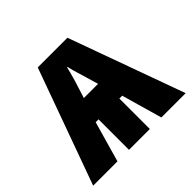

<svg xmlns="http://www.w3.org/2000/svg" viewBox="-140 -705 860 860"><g transform="rotate(-45 290.0 -275.0)"><path d="M384 -550 583 0H429L374 -193H356V0H224V-193H206L151 0H-3L196 -550ZM289 -457Q286 -444 282.5 -430.5Q279 -417 275.5 -405Q272 -393 269 -383L245 -307H335L313 -382Q310 -393 306 -405Q302 -417 298.5 -430.5Q295 -444 292 -457Z"/></g></svg>

Font: Noto Sans Display Condensed ExtraBold
Style: Regular
Weight: 800
Width: 3
Designer: Monotype Design Team
Foundry: Monotype Imaging Inc.
Version: Version 2.003